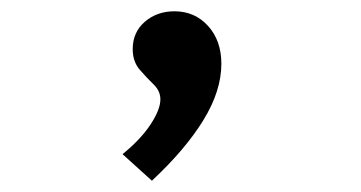

<svg xmlns="http://www.w3.org/2000/svg" viewBox="-20 -151 640 340"><path d="M249 169 197 122Q229 96 246.5 69.5Q264 43 264 25Q264 10 252 -1.5Q240 -13 227.5 -27.5Q215 -42 215 -64Q215 -94 236.5 -112.5Q258 -131 289 -131Q325 -131 348.5 -105Q372 -79 372 -38Q372 10 340 62Q308 114 249 169Z"/></svg>

Font: Inconsolata Expanded SemiBold
Style: Regular
Weight: 600
Width: 7
Monospace: yes
Designer: Raph Levien, Cyreal, Brenton Simpson
Foundry: Raph Levien, Cyreal, Google
Version: Version 3.001; ttfautohint (v1.8.2.53-6de2)